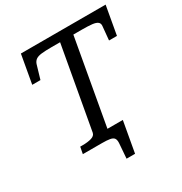

<svg xmlns="http://www.w3.org/2000/svg" viewBox="-197 -855 1094 1154"><g transform="rotate(-30 350.5 -277.5)"><path d="M266 0H234L245 -58H444L406 155H347L355 50Q356 28 348 17.5Q340 7 320 3.5Q300 0 266 0ZM249 -82 351 -651H291Q248 -651 222 -648Q196 -645 182.5 -635.5Q169 -626 163 -608L135 -513H78L113 -710H701L666 -513H611L620 -608Q622 -626 610.5 -635.5Q599 -645 572.5 -648Q546 -651 503 -651H443L327 0H133L142 -47H158Q195 -47 220 -54.5Q245 -62 249 -82Z"/></g></svg>

Font: Roboto Serif 20pt
Style: Italic
Weight: 400
Italic angle: -10°
Designer: Greg Gazdowicz
Foundry: Commercial Type
Version: Version 1.008